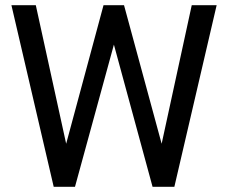

<svg xmlns="http://www.w3.org/2000/svg" viewBox="-20 -720 878 740"><path d="M187 0 24 -700H118L235 -166L379 -700H458L603 -166L719 -700H815L652 0H568L419 -548L269 0Z"/></svg>

Font: Zen Kaku Gothic New Medium
Style: Regular
Weight: 500
Designer: Yoshimichi Ohira
Foundry: Positype
Version: Version 1.002